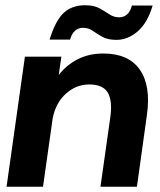

<svg xmlns="http://www.w3.org/2000/svg" viewBox="-20 -712 609 732"><path d="M363 0 401 -268Q409 -329 390.5 -359.5Q372 -390 320 -390Q271 -390 232 -355.5Q193 -321 181 -262L144 0H5L75 -496H214L204 -426Q233 -464 276 -486Q319 -508 374 -508Q470 -508 513 -446.5Q556 -385 540 -273L502 0ZM424 -560Q391 -560 370.5 -571.5Q350 -583 333.5 -594.5Q317 -606 297 -606Q260 -606 247 -561H169Q192 -635 223.5 -663.5Q255 -692 304 -692Q338 -692 359 -680.5Q380 -669 397 -657.5Q414 -646 434 -646Q471 -646 483 -691H562Q542 -624 504.5 -592Q467 -560 424 -560Z"/></svg>

Font: Host Grotesk ExtraBold
Style: Italic
Weight: 800
Italic angle: -8°
Designer: Doğukan Karapınar
Foundry: Element Type
Version: Version 1.003; ttfautohint (v1.8.4.7-5d5b)